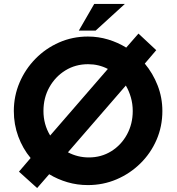

<svg xmlns="http://www.w3.org/2000/svg" viewBox="-20 -929 898 972"><path d="M771 -675 713 -607Q754 -558 778 -496.5Q802 -435 802 -367Q802 -289 772.5 -221Q743 -153 690.5 -101.5Q638 -50 570 -21Q502 8 425 8Q371 8 321.5 -6.5Q272 -21 229 -47L168 23L76 -60L135 -129Q95 -177 72.5 -238Q50 -299 50 -367Q50 -443 79 -511Q108 -579 159.5 -631.5Q211 -684 279 -714Q347 -744 425 -744Q478 -744 527.5 -729Q577 -714 619 -688L681 -759ZM617 -496 324 -158Q373 -132 430 -132Q493 -132 543.5 -163.5Q594 -195 623 -248.5Q652 -302 652 -367Q652 -403 642.5 -436Q633 -469 617 -496ZM200 -367Q200 -299 234 -243L526 -580Q480 -604 426 -604Q362 -604 311 -572.5Q260 -541 230 -487.5Q200 -434 200 -367ZM612 -909 464 -774H379L457 -909Z"/></svg>

Font: Reem Kufi Ink
Style: Bold
Weight: 700
Designer: Khaled Hosny
Version: Version 1.002